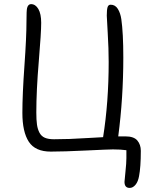

<svg xmlns="http://www.w3.org/2000/svg" viewBox="-20 -735 745 942"><path d="M616.2 187Q590.8 187 590.8 157.2Q590.8 150.9 595.5 107.7Q600.1 64.5 600.1 41V2Q573.2 -2 534.2 -2Q513.2 -2 402.8 3.4Q292.5 8.8 229 8.8Q152.8 8.8 121.3 -39.6Q89.8 -87.9 89.8 -181.2Q89.8 -271.5 99.9 -412.6Q109.9 -553.7 109.9 -629.9Q109.9 -683.6 112.8 -695.3Q117.7 -714.4 131.8 -714.8Q154.3 -714.8 168.2 -690.9Q182.1 -667 182.1 -623Q182.1 -574.7 170.2 -432.6Q158.2 -290.5 158.2 -183.1Q158.2 -146.5 161.4 -123.8Q164.6 -101.1 173.8 -83.7Q183.1 -66.4 200.2 -59.1Q217.3 -51.8 245.1 -51.8Q283.7 -51.8 321.3 -53.2Q358.9 -54.7 415.8 -58.1Q472.7 -61.5 485.8 -62Q513.2 -233.4 513.2 -431.2Q513.2 -496.6 508.5 -573.5Q503.9 -650.4 503.9 -658.2Q503.9 -686.5 507.6 -699.2Q511.2 -711.9 522.9 -711.9Q545.4 -711.9 558.1 -691.4Q570.8 -670.9 575.2 -641.1Q585 -572.8 585 -453.1Q585 -254.4 560.1 -65.9H595.2Q636.7 -65.9 653.8 -45.7Q670.9 -25.4 670.9 4.9Q670.9 84.5 662.1 129.9Q657.2 156.7 644.5 171.9Q631.8 187 616.2 187Z"/></svg>

Font: Shantell Sans Normal
Style: Regular
Weight: 300
Designer: Stephen Nixon, Anya Danilova, Shantell Martin
Foundry: Arrow Type
Version: Version 1.006;[559af2be0]